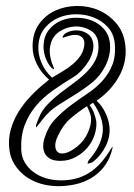

<svg xmlns="http://www.w3.org/2000/svg" viewBox="-20 -623 461 660"><path d="M358 -474Q360 -454 355.5 -433.5Q351 -413 342 -396Q324 -361 296.5 -339Q269 -317 239 -298.5Q209 -280 179 -261Q149 -242 126 -212L105 -185Q104 -185 104 -188Q103 -192 107.5 -203Q112 -214 114 -219Q124 -244 144.5 -265Q165 -286 188.5 -304Q212 -322 236.5 -340Q261 -358 280 -377.5Q299 -397 310 -420.5Q321 -444 318 -474Q315 -504 291 -518.5Q267 -533 238.5 -532Q210 -531 185 -515Q160 -499 153 -467Q149 -450 152.5 -430.5Q156 -411 163 -395Q167 -385 166 -385Q163 -384 155 -392Q142 -407 135 -429Q128 -451 130 -471Q132 -501 149 -521.5Q166 -542 190 -552Q214 -562 242.5 -562Q271 -562 295.5 -552.5Q320 -543 337.5 -523Q355 -503 358 -474ZM279 -258Q247 -237 222 -215.5Q197 -194 179 -156Q169 -135 170 -120Q171 -105 180 -99Q189 -93 205.5 -97Q222 -101 245 -119Q269 -138 282 -167Q295 -196 293 -219Q291 -230 287.5 -239Q284 -248 279 -258ZM366 -111Q352 -52 304.5 -18Q257 16 182 17Q148 17 118.5 8Q89 -1 66.5 -18Q44 -35 29.5 -58.5Q15 -82 12 -111Q8 -145 17 -177.5Q26 -210 44 -239Q62 -268 87 -294Q112 -320 140 -342Q142 -344 144.5 -346Q147 -348 149 -349Q123 -371 107.5 -401Q92 -431 92 -463Q92 -509 114 -540Q136 -571 170 -586.5Q204 -602 244 -602.5Q284 -603 319 -588Q354 -573 380 -542.5Q406 -512 411 -466Q417 -410 389 -360Q361 -310 312 -277Q331 -259 342 -236Q353 -213 356 -190Q360 -155 344 -122Q328 -89 299 -66Q294 -63 287.5 -61.5Q281 -60 281 -62Q281 -66 285.5 -72.5Q290 -79 295 -84Q332 -132 333.5 -175.5Q335 -219 300 -270L288 -262Q298 -249 303.5 -233.5Q309 -218 311 -206Q313 -183 305 -159Q297 -135 280.5 -115.5Q264 -96 240 -83Q216 -70 188 -70Q165 -70 152 -77.5Q139 -85 133.5 -97Q128 -109 128.5 -123Q129 -137 134 -151Q145 -187 169 -212.5Q193 -238 221.5 -259.5Q250 -281 279.5 -300.5Q309 -320 331.5 -344.5Q354 -369 366.5 -401Q379 -433 374 -478Q370 -509 350 -530.5Q330 -552 302 -563Q274 -574 241.5 -574Q209 -574 181 -562Q153 -550 133.5 -526Q114 -502 112 -466Q110 -437 122.5 -407.5Q135 -378 159 -356Q177 -367 196.5 -378.5Q216 -390 231.5 -403.5Q247 -417 257.5 -433Q268 -449 270 -470Q271 -484 265 -491.5Q259 -499 250 -501.5Q241 -504 229.5 -502.5Q218 -501 208 -497Q196 -492 195.5 -494.5Q195 -497 197 -500Q202 -509 218 -514.5Q234 -520 251.5 -518Q269 -516 283.5 -505Q298 -494 301 -471Q302 -456 297 -440Q292 -424 282 -408.5Q272 -393 259.5 -380Q247 -367 234 -359Q196 -336 162 -312Q128 -288 103.5 -259Q79 -230 65 -193Q51 -156 53 -108Q54 -84 65 -65Q76 -46 94.5 -32Q113 -18 137.5 -10.5Q162 -3 190 -3Q223 -3 249 -11.5Q275 -20 295.5 -35Q316 -50 332 -69.5Q348 -89 362 -112Q365 -117 366.5 -118Q368 -119 366 -111Z"/></svg>

Font: Akronim
Style: Regular
Weight: 400
Designer: Grzegorz Klimczewski
Foundry: Fonty.PL
Version: Version 1.002